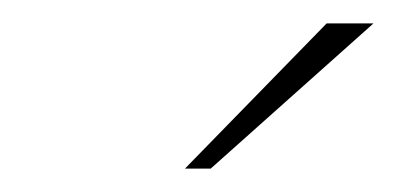

<svg xmlns="http://www.w3.org/2000/svg" viewBox="-20 -700 339 164"><path d="M138 -556H160L299 -680H259Z"/></svg>

Font: LT Wave Thin
Style: Italic
Weight: 100
Designer: Daniel Lyons
Version: Version 2.5 (Glyphs App)